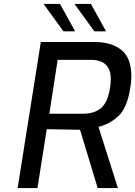

<svg xmlns="http://www.w3.org/2000/svg" viewBox="-20 -949 683 969"><path d="M186 -737H458Q542 -737 592.5 -697Q643 -657 643 -563Q643 -537 637 -502Q621 -403 577 -362.5Q533 -322 477 -309L575 0H473L384 -294L216 -297L169 0H69ZM398 -375Q456 -375 490 -403.5Q524 -432 536 -509Q539 -532 539 -550Q539 -647 438 -647H271L229 -375ZM200 -929H283L359 -791H300ZM356 -929H439L515 -791H456Z"/></svg>

Font: Exo Medium
Style: Italic
Weight: 500
Italic angle: -9°
Designer: Natanael Gama
Foundry: Natanael Gama
Version: Version 1.500; ttfautohint (v1.6)